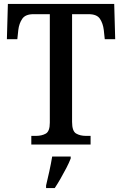

<svg xmlns="http://www.w3.org/2000/svg" viewBox="-20 -734 621 975"><path d="M139 0V-44H163Q192 -44 212.5 -55.5Q233 -67 233 -111V-662H150Q109 -662 93 -638.5Q77 -615 73 -582L68 -535H15L20 -714H560L565 -535H512L507 -582Q503 -615 487.5 -638.5Q472 -662 430 -662H346V-115Q346 -68 366.5 -56Q387 -44 416 -44H440V0ZM214 208Q222 175 230.5 136Q239 97 245 61H339V71Q331 92 317 119Q303 146 287.5 173Q272 200 258 221H214Z"/></svg>

Font: Noto Serif Thai SemiCondensed Medium
Style: Regular
Weight: 500
Width: 4
Designer: Monotype Design Team
Foundry: Monotype Imaging Inc.
Version: Version 2.002; ttfautohint (v1.8.4.7-5d5b)